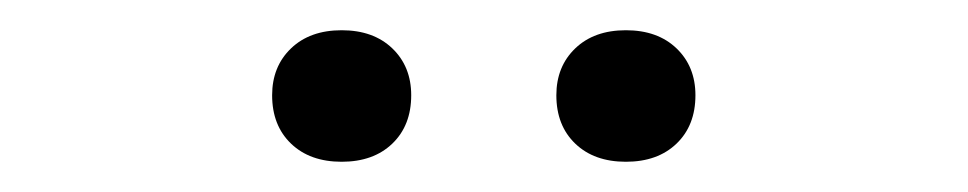

<svg xmlns="http://www.w3.org/2000/svg" viewBox="-20 -685 640 127"><path d="M206 -578Q185 -578 172.5 -590Q160 -602 160 -622Q160 -641 172.5 -653Q185 -665 206 -665Q227 -665 239.5 -653Q252 -641 252 -622Q252 -602 239.5 -590Q227 -578 206 -578ZM394 -578Q373 -578 360.5 -590Q348 -602 348 -622Q348 -641 360.5 -653Q373 -665 394 -665Q415 -665 427.5 -653Q440 -641 440 -622Q440 -602 427.5 -590Q415 -578 394 -578Z"/></svg>

Font: Celebes
Style: Regular
Weight: 400
Designer: Anugrah Pasau
Foundry: Lafontype
Version: Version 1.000; ttfautohint (v1.8.4)